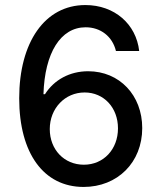

<svg xmlns="http://www.w3.org/2000/svg" viewBox="-20 -730 640 760"><path d="M319 -622C378 -622 425 -586 439 -528H531C519 -635 433 -710 318 -710C157 -710 56 -562 56 -341C56 -123 153 10 311 10C445 10 543 -87 543 -223C543 -353 453 -448 329 -448C256 -448 194 -414 158 -357H152C157 -521 220 -622 319 -622ZM177 -219C177 -301 237 -364 315 -364C391 -364 447 -304 447 -222C447 -139 390 -78 312 -78C234 -78 177 -138 177 -219Z"/></svg>

Font: CommitMono
Style: 500Regular
Weight: 500
Monospace: yes
Designer: Eigil Nikolajsen
Foundry: Eigil Nikolajsen
Version: Version 1.143